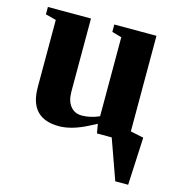

<svg xmlns="http://www.w3.org/2000/svg" viewBox="-97 -545 750 805"><g transform="rotate(15 278.0 -142.0)"><path d="M541 -32 531 175H475L413 1H349L342 -39L309 -22Q241 13 186 13Q59 13 59 -122V-414L13 -426V-458H200V-141Q200 -100 218 -78Q236 -55 268 -55Q304 -55 343 -72V-415L301 -427V-459H484V-44Z"/></g></svg>

Font: Libra Serif Modern
Style: Bold
Weight: 700
Designer: Stefan Peev, Context Ltd
Foundry: Ascender Corporation
Version: Version 1.000